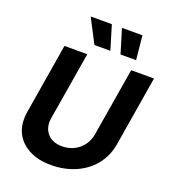

<svg xmlns="http://www.w3.org/2000/svg" viewBox="-169 -1082 1079 1215"><g transform="rotate(20 370.5 -474.5)"><path d="M60.4 -255 138.5 -727.3H292.3L215.9 -268.1Q206 -207 240.1 -165.5Q273.8 -125 340.2 -125Q372.9 -125 401.6 -135.1Q430.4 -145.2 452.9 -164.1Q475.5 -182.9 490.8 -209.3Q506 -235.8 511.4 -268.1L587.7 -727.3H741.5L663.4 -255Q656.2 -212.4 639.6 -176.1Q622.9 -139.9 598.4 -110.4Q573.9 -81 542.6 -58.4Q511.4 -35.9 475.3 -20.6Q439.3 -5.3 399.3 2.5Q359.4 10.3 317.5 10.3Q271.3 10.3 234.2 2.3Q197.1 -5.7 164.8 -23.1Q101.6 -57.5 74.6 -115.6Q47.6 -173.7 60.4 -255ZM373.2 -959.2 421.9 -797.6H314.6L230.8 -959.2ZM441.4 -959.2H579.2L595.2 -797.6H490.4Z"/></g></svg>

Font: Inter P
Style: Bold Italic
Weight: 700
Italic angle: 9.39999°
Designer: Rasmus Andersson
Foundry: rsms
Version: Version 3.018;git-588b23468